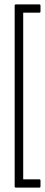

<svg xmlns="http://www.w3.org/2000/svg" viewBox="-20 -716 205 877"><path d="M53 141Q47 141 47 135V-690Q47 -696 53 -696H159Q165 -696 165 -690V-664Q165 -658 159 -658H86V103H159Q165 103 165 109V135Q165 141 159 141Z"/></svg>

Font: Sofia Sans Extra Condensed Light
Style: Regular
Weight: 300
Designer: Botio Nikoltchev, Ani Petrova
Foundry: lettersoup
Version: Version 4.101